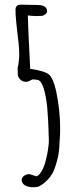

<svg xmlns="http://www.w3.org/2000/svg" viewBox="-20 -773 331 829"><path d="M137.7 -703.6C147 -703.6 162.6 -704.6 162.6 -704.6C171.4 -707.5 182.1 -713.4 183.1 -722.7C184.1 -749.5 156.2 -751 142.6 -751.5L66.9 -752.9C53.7 -751.5 47.9 -744.6 46.9 -733.9C46.4 -704.6 51.8 -661.6 54.7 -633.8V-632.3C54.7 -631.3 55.2 -629.9 55.2 -629.4C59.1 -599.1 63 -567.9 63 -540.5C63 -521.5 61 -500.5 56.2 -479.5V-473.1C56.2 -471.2 56.6 -468.8 56.6 -467.3C56.6 -459.5 56.6 -449.2 57.1 -447.3C62.5 -429.7 75.7 -420.4 90.8 -419.9C102.1 -419.4 115.2 -427.7 115.2 -427.7L113.8 -427.2C117.2 -429.2 120.6 -430.2 125.5 -430.2C128.4 -430.2 131.3 -429.7 136.7 -428.7C137.7 -428.7 139.6 -428.2 141.1 -428.2C149.9 -427.7 158.7 -418.9 166.5 -397.5C174.8 -373.5 181.2 -340.8 184.1 -306.2C187 -269 189 -237.8 189.5 -211.9C189.5 -208.5 189.9 -205.1 189.9 -201.7V-191.9C190.9 -183.6 190.9 -174.3 190.9 -167C190.9 -160.6 190.9 -152.3 189.5 -144.5C186 -113.8 182.1 -95.7 172.9 -63.5C164.1 -36.6 149.4 -14.6 137.7 -11.7L106.4 -21.5C94.2 -20.5 74.7 -14.2 73.7 3.9C73.2 26.4 99.6 35.6 124.5 35.6C131.3 35.6 139.2 34.7 146.5 32.7C168.5 22 191.4 1 204.1 -21V-20.5C215.3 -38.1 223.6 -66.9 231 -97.7C234.9 -115.7 237.3 -149.9 239.3 -194.3C239.7 -202.1 239.7 -210.9 239.7 -219.2C239.7 -273.4 233.4 -327.6 222.2 -380.4C214.4 -415 203.6 -441.9 190.4 -452.1C177.7 -462.4 151.9 -469.2 115.7 -475.1C113.8 -475.1 112.3 -475.6 110.4 -475.6C104 -601.1 100.6 -674.8 100.1 -706.5C109.9 -705.1 125.5 -703.6 137.7 -703.6Z"/></svg>

Font: Amatic Mod Bold ONEptTWO
Style: Bold
Weight: 700
Designer: David Occhino Design
Foundry: David Occhino Design
Version: Version 1.2